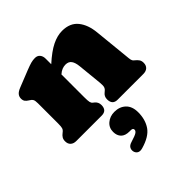

<svg xmlns="http://www.w3.org/2000/svg" viewBox="-205 -620 1045 1045"><g transform="rotate(-45 317.5 -97.5)"><path d="M267.5 -435.5V-392Q320 -439.5 360.2 -459.2Q400.5 -479 437.5 -479Q498 -479 529.5 -440.2Q561 -401.5 567 -336L587 -138Q589 -113 591.2 -103.8Q593.5 -94.5 599.5 -89.5L605.5 -84.5Q616.5 -75.5 622.8 -66Q629 -56.5 629 -42Q629 -22 617.2 -11Q605.5 0 584.5 0H386.5Q347 0 347 -42Q347 -65 365 -78.5L372 -84.5Q379 -89.5 382.5 -99.5Q386 -109.5 383.5 -135.5L369.5 -274.5Q366.5 -305 355.2 -320.5Q344 -336 320.5 -336Q307.5 -336 294.2 -330.8Q281 -325.5 267.5 -313.5V-138Q267.5 -110.5 270 -100Q272.5 -89.5 279 -84.5L286.5 -78.5Q304 -64.5 304 -42Q304 0 264 0H68.5Q48 0 36 -11Q24 -22 24 -42Q24 -56.5 30 -66.2Q36 -76 47.5 -84.5L53.5 -89.5Q60 -94.5 63 -103.8Q66 -113 66 -138V-292.5Q66 -313.5 61.5 -321.8Q57 -330 48 -335L42 -339Q30.5 -346 24.5 -354.2Q18.5 -362.5 18.5 -376Q18.5 -391 27.5 -402Q36.5 -413 58 -421.5L156 -460.5Q181.5 -470.5 197 -474.8Q212.5 -479 228.5 -479Q247 -479 257.2 -466.8Q267.5 -454.5 267.5 -435.5ZM310 168Q277.5 168 261.2 151.5Q245 135 245 106.5Q245 74 269 54Q293 34 327 34Q367 34 392.2 58Q417.5 82 417.5 127.5Q417.5 183.5 390.8 222.5Q364 261.5 293.5 281.5Q274 287 262.2 279.8Q250.5 272.5 247.5 258Q245 244.5 251.5 233.2Q258 222 276 216.5Q315.5 204.5 326 197Q336.5 189.5 336.5 180.5Q336.5 168 319.5 168Z"/></g></svg>

Font: Fraunces 72pt SuperSoft Black
Style: Regular
Weight: 900
Version: Version 1.000;[0bf87f6ff]